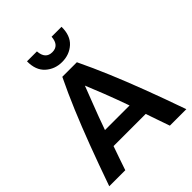

<svg xmlns="http://www.w3.org/2000/svg" viewBox="-250 -1060 1203 1203"><g transform="rotate(-45 351.5 -459.0)"><path d="M10 0Q62 -148 107.5 -268.5Q153 -389 196.5 -492.5Q240 -596 287 -693H416Q463 -595 506.5 -491.5Q550 -388 595.5 -268Q641 -148 693 0H547Q534 -39 519.5 -79Q505 -119 492 -159H207Q193 -119 179 -79Q165 -39 152 0ZM240 -268H458Q425 -361 395.5 -436Q366 -511 348 -554Q332 -511 302.5 -436Q273 -361 240 -268ZM352 -759Q288 -759 243 -799.5Q198 -840 199 -918H287Q292 -846 352 -846Q412 -846 417 -918H505Q506 -840 461.5 -799.5Q417 -759 352 -759Z"/></g></svg>

Font: Ubuntu Sans
Style: Bold
Weight: 700
Designer: Dalton Maag Ltd
Foundry: Dalton Maag Ltd
Version: Version 1.006; ttfautohint (v1.8.4.7-5d5b)